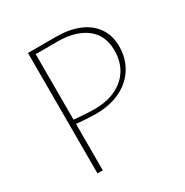

<svg xmlns="http://www.w3.org/2000/svg" viewBox="-154 -783 876 909"><g transform="rotate(-30 284.5 -329.0)"><path d="M255 -247Q238 -247 204.5 -249Q171 -251 139 -255V-278Q174 -274 208 -272Q242 -270 261 -270Q332 -270 381.5 -295Q431 -320 456.5 -363.5Q482 -407 482 -463Q482 -548 424 -591.5Q366 -635 270 -635H150V0H121V-658H274Q345 -658 398 -636.5Q451 -615 481 -572.5Q511 -530 511 -469Q511 -421 493.5 -380.5Q476 -340 443 -310Q410 -280 362.5 -263.5Q315 -247 255 -247Z"/></g></svg>

Font: Ysabeau Office Thin
Style: Regular
Weight: 250
Designer: Christian Thalmann (Catharsis Fonts)
Version: Version 2.001;gftools[0.9.30]; featfreeze: tnum,lnum,ss02